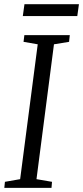

<svg xmlns="http://www.w3.org/2000/svg" viewBox="-20 -914 404 934"><path d="M1 0 4 -29.5 78 -42.5 163.5 -698.5 94.5 -710.5 98.5 -743H319.5L316 -710.5L242.5 -698.5L157.5 -42.5L233 -29.5L230.5 0ZM99 -893.5H364L356 -836H91Z"/></svg>

Font: Merriweather 60pt Light
Style: Italic
Weight: 300
Italic angle: -7.8°
Version: Version 2.101